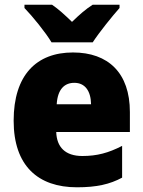

<svg xmlns="http://www.w3.org/2000/svg" viewBox="-20 -786 608 816"><path d="M199 -606H374C402 -649 457 -717 488 -752V-766H374C344 -747 318 -724 286 -693C254 -724 230 -746 201 -766H84V-752C118 -717 174 -648 199 -606ZM290 -563C135 -563 38 -467 38 -273C38 -81 142 10 307 10C391 10 447 -3 499 -31V-166C441 -136 392 -123 330 -123C257 -123 221 -161 219 -225H532V-310C532 -476 440 -563 290 -563ZM296 -434C341 -434 366 -400 367 -343H221C225 -408 255 -434 296 -434Z"/></svg>

Font: Noto Sans Arabic UI SmCn Bk
Style: Regular
Weight: 900
Width: 4
Designer: Monotype Design Team, Nadine Chahine and Nizar Qandah
Foundry: Monotype Imaging Inc.
Version: Version 2.010